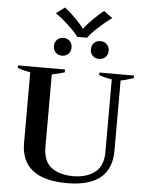

<svg xmlns="http://www.w3.org/2000/svg" viewBox="-68 -1142 927 1206"><g transform="rotate(5 395.5 -539.0)"><path d="M238 -1047 292 -1088Q324 -1064 360 -1028Q396 -992 414 -966H418Q436 -992 472 -1028Q508 -1064 539 -1088L594 -1047Q560 -1025 513 -982Q466 -939 447 -911H385Q366 -938 319 -981.5Q272 -1025 238 -1047ZM244 -841Q244 -865 259 -881Q274 -897 299 -897Q324 -897 339.5 -881Q355 -865 355 -841Q355 -816 339.5 -800.5Q324 -785 299 -785Q274 -785 259 -800.5Q244 -816 244 -841ZM477 -841Q477 -865 492 -881Q507 -897 532 -897Q558 -897 573.5 -881Q589 -865 589 -841Q589 -816 573.5 -800.5Q558 -785 532 -785Q507 -785 492 -800.5Q477 -816 477 -841ZM110 -218V-663Q59 -673 30 -684V-700H326V-682Q302 -674 246 -662V-205Q246 -114 298 -75.5Q350 -37 435 -37Q518 -37 571 -77Q624 -117 624 -205V-664Q581 -670 543 -684V-700H761V-684Q706 -665 680 -662V-218Q680 -104 609.5 -47Q539 10 401 10Q110 10 110 -218Z"/></g></svg>

Font: Trirong SemiBold
Style: Regular
Weight: 600
Designer: Katatrad Team
Foundry: CadsonDemak
Version: Version 1.001